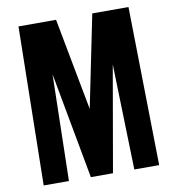

<svg xmlns="http://www.w3.org/2000/svg" viewBox="-88 -888 880 966"><g transform="rotate(-10 352.0 -405.0)"><path d="M57 0 71 -810H263L352 -339L448 -810H633L647 0H520L505 -539L411 0H298L198 -543L186 0Z"/></g></svg>

Font: Oswald
Style: Bold
Weight: 700
Designer: Vernon Adams
Foundry: Vernon Adams
Version: Version 4.103;gftools[0.9.33.dev8+g029e19f]